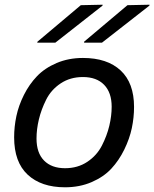

<svg xmlns="http://www.w3.org/2000/svg" viewBox="-20 -781 655 815"><path d="M135 -193Q135 -132 167 -99.5Q199 -67 256 -67Q310 -67 350.5 -94Q391 -121 412.5 -163Q434 -205 444 -247Q454 -289 454 -328Q454 -388 422 -421Q390 -454 332 -454Q278 -454 237.5 -427Q197 -400 176 -358Q155 -316 145 -274Q135 -232 135 -193ZM40 -198Q40 -243 49.5 -288Q59 -333 81.5 -378Q104 -423 137 -457.5Q170 -492 220.5 -513.5Q271 -535 332 -535Q435 -535 492 -482Q549 -429 549 -327Q549 -282 539.5 -237Q530 -192 507.5 -146Q485 -100 452.5 -65Q420 -30 369 -8Q318 14 256 14Q155 14 97.5 -39.5Q40 -93 40 -198ZM138 -600 139 -604 323 -759 416 -761 415 -757 215 -600ZM337 -600V-604L521 -759L615 -761L614 -757L413 -600Z"/></svg>

Font: Nacelle
Style: Italic
Weight: 400
Italic angle: -12°
Designer: Sora Sagano
Foundry: Sora Sagano
Version: Version 1.000;FEAKit 1.0